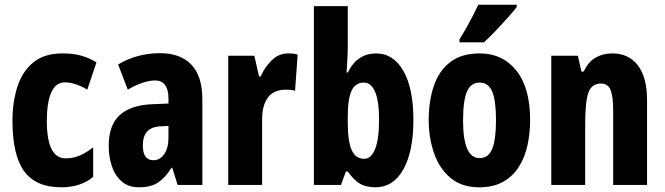

<svg xmlns="http://www.w3.org/2000/svg" viewBox="-20 -879 2825 816"><path d="M241 -83Q132 -83 82.5 -151.5Q33 -220 33 -365Q33 -447 54.5 -512Q76 -577 122.5 -614.5Q169 -652 245 -652Q293 -652 327 -642Q361 -632 390 -614L351 -498Q299 -529 255 -529Q218 -529 198.5 -487Q179 -445 179 -365Q179 -206 259 -206Q291 -206 319 -218Q347 -230 376 -253V-127Q347 -104 314 -93.5Q281 -83 241 -83Z M661 -653Q746 -653 793 -604.5Q840 -556 840 -456V-93H735L712 -166H709Q683 -124 652 -103.5Q621 -83 571 -83Q525 -83 496.5 -108.5Q468 -134 455 -174Q442 -214 442 -259Q442 -347 488.5 -389.5Q535 -432 625 -436L696 -439V-461Q696 -497 682 -517Q668 -537 639 -537Q591 -537 523 -498L482 -605Q562 -653 661 -653ZM662 -342Q587 -339 587 -261Q587 -198 632 -198Q660 -198 678 -224Q696 -250 696 -294V-344Z M1205 -652Q1213 -652 1222 -651.5Q1231 -651 1245 -647L1234 -493Q1226 -496 1215.5 -497Q1205 -498 1196 -498Q1143 -498 1118.5 -464.5Q1094 -431 1094 -372V-93H950V-642H1061L1081 -554H1088Q1103 -590 1133 -621Q1163 -652 1205 -652Z M1458 -672Q1458 -656 1456.5 -630Q1455 -604 1453 -571H1458Q1480 -614 1510 -633Q1540 -652 1578 -652Q1652 -652 1694.5 -577.5Q1737 -503 1737 -369Q1737 -236 1694.5 -159.5Q1652 -83 1575 -83Q1538 -83 1512 -97Q1486 -111 1458 -150H1450L1429 -93H1314V-853H1458ZM1527 -528Q1489 -528 1473.5 -492Q1458 -456 1458 -387V-359Q1458 -279 1474.5 -241.5Q1491 -204 1528 -204Q1557 -204 1574 -245Q1591 -286 1591 -371Q1591 -450 1574 -489Q1557 -528 1527 -528Z M2233 -369Q2233 -314 2222 -262.5Q2211 -211 2185.5 -170.5Q2160 -130 2118.5 -106.5Q2077 -83 2017 -83Q1942 -83 1894.5 -123Q1847 -163 1824.5 -228.5Q1802 -294 1802 -369Q1802 -450 1824 -514.5Q1846 -579 1894 -615.5Q1942 -652 2019 -652Q2116 -652 2174.5 -579Q2233 -506 2233 -369ZM1948 -367Q1948 -207 2018 -207Q2056 -207 2072 -246.5Q2088 -286 2088 -369Q2088 -451 2072 -489.5Q2056 -528 2018 -528Q1981 -528 1964.5 -489.5Q1948 -451 1948 -367ZM2176 -849Q2163 -832 2139 -805Q2115 -778 2088 -749.5Q2061 -721 2037 -699H1933V-712Q1958 -752 1977.5 -789Q1997 -826 2013 -859H2176Z M2583 -652Q2652 -652 2691 -601Q2730 -550 2730 -454V-93H2586V-410Q2586 -466 2575.5 -495Q2565 -524 2534 -524Q2495 -524 2481 -486Q2467 -448 2467 -352V-93H2323V-642H2436L2451 -575H2461Q2479 -615 2510.5 -633.5Q2542 -652 2583 -652Z"/></svg>

Font: Noto Sans Kannada UI ExtraCondensed ExtraBold
Style: Regular
Weight: 800
Width: 2
Designer: Jelle Bosma - Monotype Design Team
Foundry: Monotype Imaging Inc.
Version: Version 2.005; ttfautohint (v1.8.4.7-5d5b)